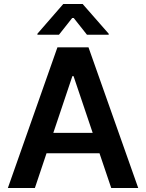

<svg xmlns="http://www.w3.org/2000/svg" viewBox="-20 -945 733 965"><path d="M19.5 0 268.6 -707H424.8L674.8 0H539.1L480 -174.8H213.9L155.3 0ZM445.8 -277.3 349.6 -562.5H343.8L248 -277.3ZM346.7 -859.4 276.4 -770.5H168V-775.4L297.9 -924.8H395.5L526.4 -775.4V-770.5H417Z"/></svg>

Font: WEMIX Pretendard SemiBold
Style: Regular
Weight: 600
Designer: Base glyphs from Inter by Rasmus Andersson; Hangeul glyphs from Noto Sans CJK(Source Han Sans) by Jang Soo-young and Kan
Foundry: Kil Hyung-jin
Version: Version 1.000